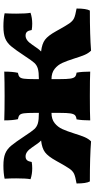

<svg xmlns="http://www.w3.org/2000/svg" viewBox="266 -813 554 1126"><g transform="rotate(-90 543.0 -250.0)"><path d="M1056 -78Q1056 -21 1044 0Q898 0 809 7Q794 -8 784.5 -30Q775 -52 763 -91Q749 -135 737 -161.5Q725 -188 702 -206.5Q679 -225 642 -225V-177Q642 -134 645 -114.5Q648 -95 655.5 -87.5Q663 -80 680 -78Q686 -45 686 2Q646 0 543 0Q440 0 400 2Q400 -45 406 -78Q423 -80 430.5 -87.5Q438 -95 441 -114.5Q444 -134 444 -177V-225Q407 -225 384 -206.5Q361 -188 349 -161.5Q337 -135 323 -91Q311 -52 301.5 -30Q292 -8 277 7Q188 0 42 0Q30 -21 30 -78Q70 -85 86.5 -92.5Q103 -100 117 -120Q131 -140 163 -198Q189 -245 213 -263Q237 -281 282 -286Q267 -300 243 -337Q229 -358 216 -367.5Q203 -377 189 -377Q174 -377 166.5 -368.5Q159 -360 156 -341Q138 -338 119 -338Q84 -338 55 -348Q60 -373 60 -432Q60 -466 58 -500Q91 -507 135 -507Q179 -507 205 -496.5Q231 -486 251.5 -461.5Q272 -437 309 -381Q335 -341 348.5 -326Q362 -311 382.5 -305Q403 -299 444 -299V-326Q444 -368 441.5 -386.5Q439 -405 431.5 -412Q424 -419 407 -422Q400 -453 400 -502Q460 -500 543 -500Q626 -500 686 -502Q686 -453 679 -422Q662 -419 654.5 -412Q647 -405 644.5 -386.5Q642 -368 642 -326V-299Q683 -299 703.5 -305Q724 -311 737.5 -326Q751 -341 777 -381Q814 -437 834.5 -461.5Q855 -486 881 -496.5Q907 -507 951 -507Q995 -507 1028 -500Q1026 -466 1026 -432Q1026 -373 1031 -348Q1002 -338 967 -338Q948 -338 930 -341Q927 -360 919.5 -368.5Q912 -377 897 -377Q883 -377 870 -367.5Q857 -358 843 -337Q819 -300 804 -286Q849 -281 873 -263Q897 -245 923 -198Q955 -140 969 -120Q983 -100 999.5 -92.5Q1016 -85 1056 -78Z"/></g></svg>

Font: Vollkorn SC Black
Style: Regular
Weight: 900
Designer: Friedrich Althausen
Foundry: Friedrich Althausen
Version: Version 4.015